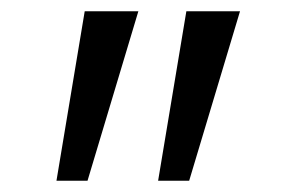

<svg xmlns="http://www.w3.org/2000/svg" viewBox="-20 -720 505 340"><path d="M130 -700 80 -400H135L225 -700ZM310 -700 260 -400H315L405 -700Z"/></svg>

Font: Glinicke Jost Regular
Style: Regular
Weight: 400
Version: Version 3.710